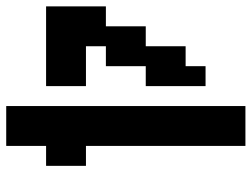

<svg xmlns="http://www.w3.org/2000/svg" viewBox="-114 -614 790 602"><g transform="rotate(90 281.0 -313.0)"><path d="M375 62.5H312.5V0V-62.5V-125V-187.5V-250V-312.5V-375V-437.5V-500V-562.5V-625V-687.5H375H437.5V-625V-562.5V-500V-437.5V-375V-312.5V-250V-187.5H500V-125V-62.5H437.5V0V62.5ZM187.5 -62.5H125H62.5H0V-125V-187.5V-250H62.5V-312.5V-375H125V-437.5V-500H187.5V-562.5H250V-500V-437.5V-375H187.5V-312.5V-250H125V-187.5H187.5H250V-125V-62.5Z"/></g></svg>

Font: PixelArmy
Style: Medium
Weight: 500
Version: Version 001.000